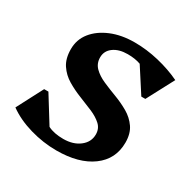

<svg xmlns="http://www.w3.org/2000/svg" viewBox="-136 -615 733 743"><g transform="rotate(30 230.0 -244.0)"><path d="M207 13Q148 13 89 -4Q30 -21 -13 -52L48 -169H67L139 -53Q166 -39 208 -39Q252 -39 280.5 -61Q309 -83 309 -117Q309 -143 291 -159.5Q273 -176 245 -188Q217 -200 185 -212.5Q153 -225 124.5 -242Q96 -259 78 -286Q60 -313 60 -355Q60 -398 86 -430.5Q112 -463 157.5 -482Q203 -501 262 -501Q315 -501 369.5 -488Q424 -475 470 -453L406 -332H388L319 -439Q294 -448 261 -448Q222 -448 198 -430.5Q174 -413 174 -384Q174 -357 192 -339Q210 -321 238.5 -308.5Q267 -296 299 -284Q331 -272 359.5 -255.5Q388 -239 406 -213Q424 -187 424 -147Q424 -73 365.5 -30Q307 13 207 13Z"/></g></svg>

Font: Platypi Medium
Style: Italic
Weight: 500
Italic angle: -13°
Designer: David Sargent
Foundry: Bolt Cutter Type
Version: Version 1.200; ttfautohint (v1.8.4.7-5d5b)